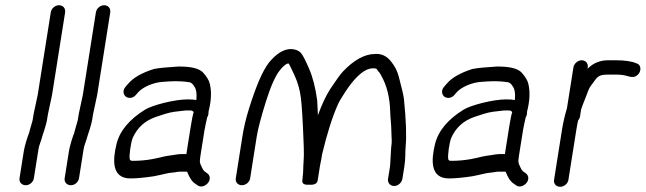

<svg xmlns="http://www.w3.org/2000/svg" viewBox="-20 -714 2475 736"><path d="M109.8 -30.5 127.2 -140.3C130.5 -161.2 136 -167.3 144.3 -198.5L150.1 -215.9L150.2 -216.2C153.2 -227.8 158.2 -241.1 160.5 -256L163.7 -275.9L179.5 -350.1L229.6 -666.5C232 -682.1 221.4 -694 206.4 -694C191.4 -694 177 -682.1 174.6 -666.5L124.6 -350.7L109 -277.5L105.7 -257C104 -246.1 99.7 -235.6 96.3 -222.5L91.6 -204.9C84.7 -187.1 74.8 -156.3 71.3 -134.6L54.8 -30.5C52.5 -15.5 63.7 -4 78.6 -4C94.4 -4 107.6 -16.6 109.8 -30.5Z M282.8 -30.5 300.2 -140.3C303.5 -161.2 309 -167.3 317.3 -198.5L323.1 -215.9L323.2 -216.2C326.2 -227.8 331.2 -241.1 333.5 -256L336.7 -275.9L352.5 -350.1L402.6 -666.5C405 -682.1 394.4 -694 379.4 -694C364.4 -694 350 -682.1 347.6 -666.5L297.6 -350.7L282 -277.5L278.7 -257C277 -246.1 272.7 -235.6 269.3 -222.5L264.6 -204.9C257.7 -187.1 247.8 -156.3 244.3 -134.6L227.8 -30.5C225.5 -15.5 236.7 -4 251.6 -4C267.4 -4 280.6 -16.6 282.8 -30.5Z M568.8 -38.2 569.4 -38.3 593.9 -43.4C612.1 -47.4 622.6 -50.7 638.3 -52.1C655.5 -53.5 660 -56 670.2 -56H697.2C705.8 -34.2 714.5 -18.9 728.5 -9.8L738.2 -2.9C752.6 6.7 770.4 -3.3 778.5 -14.4C786.5 -25.5 786.7 -41.6 773.9 -50.1L763.9 -57.2L763.6 -57.4C762.5 -58.1 758.5 -62.6 754.3 -71.6C745.4 -90.8 744.3 -91 748.9 -120.5L763.8 -214.5C766.1 -228.6 771.2 -250.6 774 -263.2C774.9 -267.2 780.3 -271.8 779.3 -285.5C780.2 -288.9 781.2 -292.7 782.1 -298C790 -332.1 791.1 -364.8 784.2 -393.1C781.2 -405.9 773 -418.9 760.4 -433.8C745 -452.1 712.8 -459 665.4 -459H664.9L664.4 -459C621.2 -456.4 589.3 -453.5 571 -449.7L570.3 -449.6L569.6 -449.4C524.4 -435.1 490.5 -416.4 470.1 -391.6L461.7 -381.8C449 -367.9 452.7 -351.4 461.8 -344C471 -336.6 488.9 -335.6 501.2 -350.4L509.5 -360.2C528.5 -381.1 568.3 -397.6 601.1 -400C638 -402.7 664.5 -405 706.3 -398.7C711 -398 718.6 -393.8 725.4 -381.6L725.7 -381L726 -380.5C732 -371.7 735 -357 732.7 -330.6C725.2 -332 713.5 -333 699.4 -333C649 -333 563.9 -310.9 536.1 -293.7C476.7 -256.9 438.9 -212.7 426.5 -161.5C411.6 -99.8 407.8 -30 480.1 -30C503.1 -30 531.8 -32.8 568.8 -38.2ZM695.9 -133C695.4 -129.6 695.1 -127.8 694.6 -123.5H682.2C672.3 -123.5 663.9 -123.1 656.4 -121.7C631.8 -117.1 625.2 -118.8 587.5 -109L564.5 -104.2C539.1 -99.6 514.9 -97.5 488.8 -97.5C480.9 -97.5 478.8 -99.5 477.5 -103.6C474 -113.6 481.3 -169.3 489.4 -186.9C507.1 -225 534.6 -250.7 577.6 -265.9C587.1 -269 598.9 -272.8 613.1 -277.4C637.9 -285.6 659.9 -287 690.7 -290.5H712.4C713.9 -290.5 717.2 -289.8 722.5 -284.8C719.1 -274.2 715.3 -255.1 710.8 -227Z M1212.4 -107.8 1212.4 -108.2 1214.6 -122.1C1233 -199.9 1253.8 -265.6 1276.4 -316.3C1279.5 -323.3 1288.5 -338.7 1302.8 -360.5C1329.3 -401.2 1369.3 -452 1409.3 -452C1422.9 -452 1423 -452 1428.9 -442.2L1429.7 -441L1430.7 -440C1433.9 -437.1 1437 -432.9 1439.8 -427.1L1440 -426.7L1440.2 -426.3C1462.7 -387.6 1474.1 -341.4 1475.7 -287.2C1476.5 -258.9 1479.7 -242.3 1480.2 -211.9C1480.6 -180.5 1483.6 -174 1479.5 -148.5L1479.4 -147.9L1476 -88.1C1475.9 -82.8 1475.5 -78.9 1475 -75.5L1467.5 -28.5C1465.1 -13.5 1475.6 -1 1490.7 -1C1505.7 -1 1520.1 -13.5 1522.5 -28.5L1530 -75.5C1535.1 -108.2 1532.9 -128.2 1534.9 -151.3C1538.9 -192.3 1536.7 -252.6 1528.6 -332.9C1527.2 -346.8 1520.7 -374.7 1508.9 -419.4C1502.9 -442.1 1493.5 -461 1478.5 -479C1463 -498.5 1442.5 -509.6 1416.1 -507C1377 -506.6 1335.6 -482.9 1295.1 -440.4C1285.1 -430.1 1269.5 -408.1 1244.5 -370.7C1227.9 -343.9 1213.2 -312.2 1198.7 -272.1C1197.7 -295.3 1196.5 -321.6 1195.9 -329.2L1195.9 -329.5L1195.8 -329.8C1189.2 -378.1 1178.9 -418.4 1164.8 -450.8C1151 -482.4 1141.7 -501.4 1133.8 -510.6C1125.3 -520.5 1112 -525.2 1096.3 -526L1096 -526H1095.6C1065.7 -526 1037.7 -506.5 1011.2 -474.4L1011 -474.1L1010.7 -473.8C985.9 -441.6 961.2 -383 934.1 -296.3C923.1 -261.2 914.8 -226.3 909.3 -191.5L883.8 -30.1C881.5 -15.8 892.1 -4 907.1 -4C922.2 -4 936.5 -15.8 938.8 -30L964.2 -190.8C968.7 -219.4 980.3 -263.9 999 -323.6C1017.5 -383 1035.8 -423.1 1051.2 -442.5C1068.9 -465.9 1080.6 -470.8 1084.4 -470.5C1087 -470.4 1087.3 -469.8 1087.4 -469.7C1088.6 -467.9 1096.8 -451.7 1109.1 -425C1121.6 -397.7 1129.8 -368.6 1133.6 -337.4C1137.5 -306 1141.1 -243 1144.5 -149.3C1145.2 -127.6 1145 -109.7 1143.8 -96C1141.9 -73 1143 -53.8 1140.4 -37.5L1140.3 -36.7L1140.3 -36C1140.2 -31.1 1139.8 -26.6 1139.1 -22.5C1136 -2.9 1161 -6 1165.8 -6C1170.7 -6 1194.7 -2.9 1197.8 -22.5L1206.8 -79.5C1207.9 -86.5 1209.8 -96 1212.4 -107.8Z M1789.8 -38.2 1790.4 -38.3 1814.9 -43.4C1833.1 -47.4 1843.6 -50.7 1859.3 -52.1C1876.5 -53.5 1881 -56 1891.2 -56H1918.2C1926.8 -34.2 1935.5 -18.9 1949.5 -9.8L1959.2 -2.9C1973.6 6.7 1991.4 -3.3 1999.5 -14.4C2007.5 -25.5 2007.7 -41.6 1994.9 -50.1L1984.9 -57.2L1984.6 -57.4C1983.5 -58.1 1979.5 -62.6 1975.3 -71.6C1966.4 -90.8 1965.3 -91 1969.9 -120.5L1984.8 -214.5C1987.1 -228.6 1992.2 -250.6 1995 -263.2C1995.9 -267.2 2001.3 -271.8 2000.3 -285.5C2001.2 -288.9 2002.2 -292.7 2003.1 -298C2011 -332.1 2012.1 -364.8 2005.2 -393.1C2002.2 -405.9 1994 -418.9 1981.4 -433.8C1966 -452.1 1933.8 -459 1886.4 -459H1885.9L1885.4 -459C1842.2 -456.4 1810.3 -453.5 1792 -449.7L1791.3 -449.6L1790.6 -449.4C1745.4 -435.1 1711.5 -416.4 1691.1 -391.6L1682.7 -381.8C1670 -367.9 1673.7 -351.4 1682.8 -344C1692 -336.6 1709.9 -335.6 1722.2 -350.4L1730.5 -360.2C1749.5 -381.1 1789.3 -397.6 1822.1 -400C1859 -402.7 1885.5 -405 1927.3 -398.7C1932 -398 1939.6 -393.8 1946.4 -381.6L1946.7 -381L1947 -380.5C1953 -371.7 1956 -357 1953.7 -330.6C1946.2 -332 1934.5 -333 1920.4 -333C1870 -333 1784.9 -310.9 1757.1 -293.7C1697.7 -256.9 1659.9 -212.7 1647.5 -161.5C1632.6 -99.8 1628.8 -30 1701.1 -30C1724.1 -30 1752.8 -32.8 1789.8 -38.2ZM1916.9 -133C1916.4 -129.6 1916.1 -127.8 1915.6 -123.5H1903.2C1893.3 -123.5 1884.9 -123.1 1877.4 -121.7C1852.8 -117.1 1846.2 -118.8 1808.5 -109L1785.5 -104.2C1760.1 -99.6 1735.9 -97.5 1709.8 -97.5C1701.9 -97.5 1699.8 -99.5 1698.5 -103.6C1695 -113.6 1702.3 -169.3 1710.4 -186.9C1728.1 -225 1755.6 -250.7 1798.6 -265.9C1808.1 -269 1819.9 -272.8 1834.1 -277.4C1858.9 -285.6 1880.9 -287 1911.7 -290.5H1933.4C1934.9 -290.5 1938.2 -289.8 1943.5 -284.8C1940.1 -274.2 1936.3 -255.1 1931.8 -227Z M2153.3 -298.9C2145.6 -273.7 2138.7 -244.4 2134.3 -216.6L2103.8 -24.1C2101.6 -9.8 2112.1 2 2127.2 2C2142.2 2 2156.5 -9.8 2158.8 -24L2189.2 -215.8C2191 -227.6 2193.1 -238.7 2195.4 -249.2L2195.5 -249.5L2195.9 -251.8C2198.6 -254.8 2202.4 -261.5 2203.3 -266.9L2207.6 -294.4C2210.8 -304.3 2216.5 -319.7 2224.3 -338.8C2234.3 -363.2 2236.2 -374.3 2246.6 -387.4C2268 -414.5 2268.6 -428 2308.3 -428H2342.7C2357.4 -428 2370.6 -426.4 2382.3 -423.2C2395.1 -419.7 2404.8 -416.2 2415.8 -421.3C2431.9 -428.8 2437.7 -446.2 2433.6 -458.3C2431.4 -464.4 2428.7 -468.5 2418.5 -471.7C2401.3 -479.2 2374.6 -483 2340.2 -483H2311C2281.3 -483 2254.8 -472.8 2234 -452C2233.3 -451.3 2233.1 -451.1 2232.3 -450.3L2233.1 -455.5C2235.5 -470.5 2225 -483 2210 -483C2195 -483 2180.5 -470.5 2178.1 -455.5Z"/></svg>

Font: MewTooHand
Style: BdIta
Weight: 400
Designer: Mew Too, Robert Jablonski
Version: Version 0.77